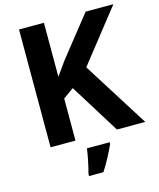

<svg xmlns="http://www.w3.org/2000/svg" viewBox="-134 -808 932 1124"><g transform="rotate(-15 332.0 -246.5)"><path d="M664 0H492L305 -301L241 -255V0H90V-714H241V-387Q256 -408 271 -429Q286 -450 301 -471L494 -714H662L413 -398ZM432 71Q417 104 397 142.5Q377 181 351 221H264V208Q272 179 281 136Q290 93 294 61H432Z"/></g></svg>

Font: Noto Sans Balinese
Style: Bold
Weight: 700
Designer: Aditya Bayu, David Williams
Foundry: David Williams
Version: Version 2.005; ttfautohint (v1.8.4.7-5d5b)